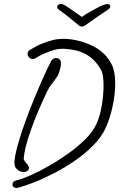

<svg xmlns="http://www.w3.org/2000/svg" viewBox="-20 -813 595 940"><path d="M61 107Q51 107 46 102Q41 97 41 90Q41 74 61 70Q87 64 129 45.5Q171 27 220 -1Q269 -29 316.5 -63Q364 -97 400.5 -134Q437 -171 453 -208Q470 -245 478.5 -297.5Q487 -350 487 -395Q487 -420 484 -440Q481 -460 475 -470Q447 -520 405.5 -544.5Q364 -569 307 -573Q302 -574 296.5 -574Q291 -574 286 -574Q263 -574 243 -568Q223 -562 195 -550Q184 -546 175 -540.5Q166 -535 152 -527Q146 -524 140 -524Q130 -524 122.5 -532Q115 -540 115 -549Q115 -563 129 -570Q141 -576 151 -582.5Q161 -589 177 -596Q211 -610 241.5 -617.5Q272 -625 312 -622Q380 -616 439.5 -585Q499 -554 528 -495Q536 -479 540 -455.5Q544 -432 544 -404Q544 -352 531.5 -293.5Q519 -235 498 -188Q477 -142 436.5 -101Q396 -60 345.5 -25.5Q295 9 242.5 36Q190 63 144.5 80.5Q99 98 69 106Q66 107 61 107ZM95 29Q79 29 63.5 16Q48 3 51 -25Q54 -57 67.5 -105.5Q81 -154 101.5 -211Q122 -268 145.5 -325Q169 -382 191 -431.5Q213 -481 230 -513Q239 -529 255 -529Q265 -529 272.5 -521Q280 -513 278 -499L279 -500Q278 -490 272.5 -469Q267 -448 259 -437Q249 -421 235 -404Q221 -387 210 -364Q161 -261 130.5 -174.5Q100 -88 96 -37Q96 -30 102.5 -22Q109 -14 115.5 -6Q122 2 122 10Q122 18 112 25Q107 29 95 29ZM507 -793Q520 -793 520 -781Q520 -778 517.5 -773.5Q515 -769 506 -764Q484 -750 455.5 -730Q427 -710 402 -692Q390 -683 381 -683Q371 -683 362 -692Q340 -710 315.5 -730Q291 -750 270 -764Q263 -769 261 -774Q259 -779 260 -781Q260 -786 265 -789.5Q270 -793 275 -793Q277 -793 283 -793Q289 -793 306 -782Q316 -776 336 -761.5Q356 -747 381 -730Q397 -742 415.5 -752.5Q434 -763 448.5 -770.5Q463 -778 466 -780Q474 -784 485.5 -788.5Q497 -793 507 -793Z"/></svg>

Font: Grape Nuts
Style: Regular
Weight: 400
Designer: Robert E. Leuschke
Foundry: Robert E. Leuschke
Version: Version 1.010; ttfautohint (v1.8.3)